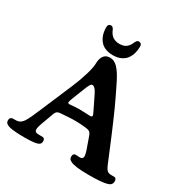

<svg xmlns="http://www.w3.org/2000/svg" viewBox="-204 -1082 1221 1261"><g transform="rotate(30 406.5 -451.0)"><path d="M383.8 -748.5Q355.5 -748.5 333 -756.6Q310.5 -764.6 296.4 -777.8Q282.2 -791 272.7 -809.3Q263.2 -827.6 259.5 -846.7Q255.9 -865.7 255.9 -887.2Q255.9 -899.4 262 -906Q268.1 -912.6 278.8 -912.6Q292.5 -912.6 301.8 -892.1Q324.2 -834.5 383.8 -834.5Q417.5 -834.5 436 -849.4Q454.6 -864.3 465.8 -892.1Q475.1 -912.6 488.8 -912.6Q499.5 -912.6 505.9 -905.8Q512.2 -898.9 512.2 -887.2Q512.2 -860.4 505.6 -836.7Q499 -813 484.9 -792.7Q470.7 -772.5 444.8 -760.5Q418.9 -748.5 383.8 -748.5ZM239.3 -217.8 206.5 -128.4Q193.4 -94.2 193.4 -75.2Q193.4 -55.2 217.8 -54.2Q224.1 -53.2 238.3 -53.7Q252.4 -54.2 256.8 -53.2Q272 -50.8 272 -28.3Q272 -5.4 243.7 2Q215.3 9.3 151.9 9.3Q73.7 9.3 38.1 0.5Q2.4 -8.3 2.4 -33.7Q2.4 -56.2 21 -59.6Q25.4 -60.5 41.7 -60.3Q58.1 -60.1 65.4 -63Q86.4 -67.4 104.2 -95.7Q122.1 -124 158.2 -211.4L256.8 -442.9Q283.7 -506.8 299.8 -562.3Q315.9 -617.7 315.9 -644Q315.9 -681.2 331.3 -703.6Q346.7 -726.1 379.4 -726.1Q410.6 -726.1 437.3 -698.5Q463.9 -670.9 492.2 -615.2Q512.2 -575.7 533 -532.2Q553.7 -488.8 568.6 -456.3Q583.5 -423.8 604.7 -374.5Q626 -325.2 636.7 -299.8Q647.5 -274.4 670.9 -218Q694.3 -161.6 703.1 -140.6Q705.1 -135.7 709.2 -125.7Q713.4 -115.7 715.3 -111.1Q717.3 -106.4 720.7 -98.9Q724.1 -91.3 726.6 -87.4Q729 -83.5 732.4 -78.6Q735.8 -73.7 739.5 -70.8Q743.2 -67.9 747.1 -65.9Q757.3 -61 772.7 -61.8Q788.1 -62.5 795.4 -61.5Q810.5 -58.6 810.5 -36.1Q810.5 -9.8 781.7 -0.5Q744.6 11.7 640.6 11.7Q534.7 11.7 502.9 -5.4Q481.4 -14.2 481.4 -34.7Q481.4 -57.6 496.6 -60.1Q502.9 -61 516.8 -59.8Q530.8 -58.6 536.6 -59.1Q556.6 -61 556.6 -81.1Q556.6 -93.8 548.3 -119.6L515.6 -211.9Q511.2 -226.1 503.9 -234.1Q496.6 -242.2 482.9 -245.1Q442.4 -252.4 374 -252.4Q351.1 -252.4 277.8 -246.6Q261.7 -245.6 253.2 -239Q244.6 -232.4 239.3 -217.8ZM368.7 -331.5Q391.1 -331.5 420.4 -330.1Q449.7 -328.6 454.6 -328.6Q470.2 -328.6 470.2 -338.9Q470.2 -343.8 455.6 -374L411.6 -463.9Q403.3 -479.5 399.2 -486.8Q395 -494.1 386 -503.4Q377 -512.7 368.2 -512.7Q359.4 -512.7 353.5 -503.9Q347.7 -495.1 338.4 -473.1L299.3 -374.5Q287.6 -343.8 287.6 -336.9Q287.6 -332.5 289.6 -330.3Q291.5 -328.1 293.9 -327.6Q296.4 -327.1 300.8 -327.1Q302.7 -327.1 312 -328.1Q321.3 -329.1 336.4 -330.3Q351.6 -331.5 368.7 -331.5Z"/></g></svg>

Font: Cooper* SemiBold
Style: Regular
Weight: 600
Designer: Owen Earl
Foundry: indestructible type*
Version: Version 0.001